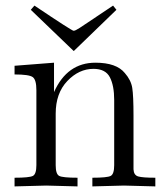

<svg xmlns="http://www.w3.org/2000/svg" viewBox="-20 -666 595 686"><path d="M90 -631 103 -646Q237 -556 243 -556Q249 -556 265 -566.5Q281 -577 384 -646L396 -631L244 -484H243ZM32 0V-31Q85 -31 97.5 -37.5Q110 -44 110 -76V-344Q110 -381 97 -390.5Q84 -400 32 -400V-431L173 -442V-337Q220 -442 321 -442Q396 -442 426 -405Q448 -380 452.5 -352Q457 -324 457 -252V-61Q458 -40 474 -35.5Q490 -31 535 -31V0Q433 -3 423 -3Q415 -3 310 0V-31Q363 -31 375.5 -37.5Q388 -44 388 -76V-309Q388 -360 372.5 -390Q357 -420 314 -420Q262 -420 220.5 -376.5Q179 -333 179 -260V-76Q179 -44 191.5 -37.5Q204 -31 257 -31V0Q155 -3 145 -3Q137 -3 32 0Z"/></svg>

Font: CMU Serif
Style: Roman
Weight: 500
Version: Version 0.7.0